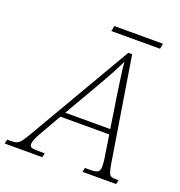

<svg xmlns="http://www.w3.org/2000/svg" viewBox="-206 -951 1008 1075"><g transform="rotate(20 298.5 -414.0)"><path d="M-60 0 -54 -25H-37Q-12 -25 1.5 -29.5Q15 -34 27.5 -50.5Q40 -67 61 -103L417 -714H440L538 -106Q544 -69 549.5 -51.5Q555 -34 564.5 -29.5Q574 -25 593 -25H610L604 0H404L409 -25H440Q474 -25 486 -33.5Q498 -42 498 -67Q498 -78 496.5 -92Q495 -106 494 -112L473 -248H182L107 -117Q96 -98 88 -79Q80 -60 80 -50Q80 -34 90.5 -29.5Q101 -25 132 -25H170L164 0ZM322 -489 200 -278H468L437 -480Q431 -524 423.5 -574Q416 -624 414 -660Q397 -624 373.5 -580.5Q350 -537 322 -489ZM286 -796 292 -828H582L576 -796Z"/></g></svg>

Font: Noto Serif ExtraLight
Style: Italic
Weight: 200
Italic angle: -12°
Designer: Monotype Design Team
Foundry: Monotype Imaging Inc.
Version: Version 2.014; ttfautohint (v1.8.4.7-5d5b)